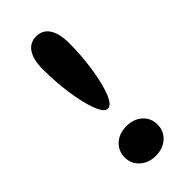

<svg xmlns="http://www.w3.org/2000/svg" viewBox="-233 -767 825 825"><g transform="rotate(-45 180.0 -354.5)"><path d="M178 -280Q156 -280 138 -327.5Q120 -375 109.5 -448.5Q99 -522 99 -597Q99 -655 119.5 -686.5Q140 -718 179 -718Q218 -718 238.5 -686.5Q259 -655 259 -597Q259 -523 248 -449Q237 -375 218.5 -327.5Q200 -280 178 -280ZM80 -81Q80 -120 108 -145.5Q136 -171 180 -171Q224 -171 252 -146Q280 -121 280 -81Q280 -42 252 -16.5Q224 9 180 9Q137 9 108.5 -16.5Q80 -42 80 -81Z"/></g></svg>

Font: Madhuban Bold
Style: Regular
Weight: 700
Designer: jaikishan Patel
Foundry: MagicType
Version: Version 1.000